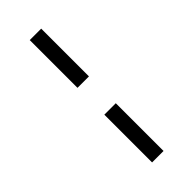

<svg xmlns="http://www.w3.org/2000/svg" viewBox="-309 -816 1103 1103"><g transform="rotate(-45 243.0 -264.0)"><path d="M201 -373H294V-761H201ZM201 233H294V-155H201Z"/></g></svg>

Font: Noto Sans SemiCondensed SemiBold
Style: Italic
Weight: 600
Width: 4
Italic angle: -12°
Designer: Monotype Design Team
Foundry: Monotype Imaging Inc.
Version: Version 2.013